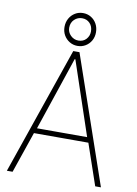

<svg xmlns="http://www.w3.org/2000/svg" viewBox="-100 -1003 763 1068"><g transform="rotate(10 281.0 -469.0)"><path d="M15.6 0 263.7 -719.7H298.8L546.9 0H514.6L431.6 -242.2L425.8 -252.9L283.2 -676.8H279.3L136.7 -252.9L130.9 -242.2L47.9 0ZM117.2 -232.4V-261.7H445.3V-232.4ZM281.2 -752Q256.8 -752 236.6 -764.2Q216.3 -776.4 204.3 -797.1Q192.4 -817.9 192.4 -843.8Q192.4 -870.6 204.3 -891.8Q216.3 -913.1 236.6 -925.3Q256.8 -937.5 281.2 -937.5Q306.2 -937.5 326.4 -925.3Q346.7 -913.1 358.4 -891.8Q370.1 -870.6 370.1 -843.8Q370.1 -817.9 358.4 -797.1Q346.7 -776.4 326.4 -764.2Q306.2 -752 281.2 -752ZM281.2 -782.2Q308.6 -782.2 325.2 -800.5Q341.8 -818.8 341.8 -843.8Q341.8 -872.6 324.7 -890.4Q307.6 -908.2 281.2 -908.2Q255.9 -908.2 237.3 -890.4Q218.8 -872.6 218.8 -843.8Q218.8 -818.8 237.3 -800.5Q255.9 -782.2 281.2 -782.2Z"/></g></svg>

Font: Reddit Mono ExtraLight
Style: Regular
Weight: 250
Monospace: yes
Designer: Stephen Hutchings
Foundry: Reddit
Version: Version 1.014